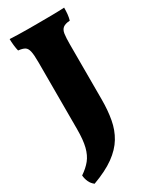

<svg xmlns="http://www.w3.org/2000/svg" viewBox="-247 -746 872 1062"><g transform="rotate(-30 189.0 -215.0)"><path d="M289 -135Q289 -66 278.5 -8.5Q268 49 240 95.5Q212 142 159.5 180Q107 218 22 249Q4 235 -4.5 216Q-13 197 -15 175Q22 150 44.5 122Q67 94 78 51Q89 8 89 -62V-488Q89 -535 84 -558Q79 -581 65.5 -589.5Q52 -598 24 -601Q20 -616 17.5 -638.5Q15 -661 15 -679Q36 -678 66.5 -677Q97 -676 129.5 -676Q162 -676 189 -676Q230 -676 279.5 -676.5Q329 -677 363 -679Q363 -656 361 -637Q359 -618 354 -601Q324 -599 310 -588Q296 -577 292.5 -553.5Q289 -530 289 -488Z"/></g></svg>

Font: Vollkorn Black
Style: Regular
Weight: 900
Designer: Friedrich Althausen
Foundry: Friedrich Althausen
Version: Version 5.000